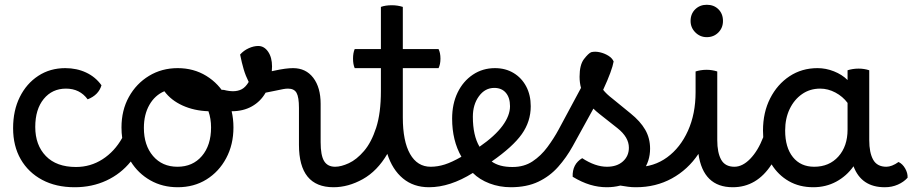

<svg xmlns="http://www.w3.org/2000/svg" viewBox="-20 -772 3830 806"><path d="M293 14Q215 14 157 -17Q99 -48 67 -103.5Q35 -159 35 -234Q35 -308 63 -364.5Q91 -421 140.5 -453.5Q190 -486 254 -486Q302 -486 341.5 -467.5Q381 -449 406 -414Q394 -373 348 -355Q315 -400 257 -400Q199 -400 163.5 -356.5Q128 -313 128 -239Q128 -163 172.5 -117Q217 -71 299 -71Q312 -71 320.5 -58.5Q329 -46 329 -27Q329 -8 319.5 3Q310 14 293 14Z M294 14Q280 14 271.5 2Q263 -10 263 -29Q263 -49 273 -60Q283 -71 299 -71Q360 -71 410.5 -103.5Q461 -136 493 -193Q490 -214 490 -237Q490 -309 521 -365Q552 -421 605.5 -453.5Q659 -486 726 -486Q793 -486 846 -453.5Q899 -421 929.5 -365Q960 -309 960 -237Q960 -165 929.5 -108Q899 -51 846.5 -18.5Q794 14 726 14Q662 14 611 -15Q560 -44 529 -94Q487 -42 426.5 -14Q366 14 294 14ZM725 -72Q789 -72 827.5 -117Q866 -162 866 -237Q866 -274 855 -305Q795 -307 746.5 -329Q698 -351 670 -389Q630 -372 607 -331.5Q584 -291 584 -235Q584 -162 622.5 -117Q661 -72 725 -72Z M909 -313Q892 -318 885 -326Q878 -334 878 -347Q878 -367 888 -381Q898 -395 912 -395Q916 -395 920 -394.5Q924 -394 931 -392Q936 -391 943 -390Q950 -389 957 -389Q979 -389 995 -397.5Q1011 -406 1024 -428Q1011 -454 1003 -481Q995 -508 988 -543Q1003 -560 1024 -569.5Q1045 -579 1064 -579Q1089 -579 1105.5 -555Q1122 -531 1122 -493Q1122 -483 1121 -473L1125 -474Q1157 -481 1176.5 -483.5Q1196 -486 1210 -486Q1264 -486 1295 -445.5Q1326 -405 1326 -336V-175Q1326 -120 1340.5 -96Q1355 -72 1387 -72Q1401 -72 1408.5 -60Q1416 -48 1416 -28Q1416 -12 1407.5 1Q1399 14 1380 14Q1235 14 1235 -164V-319Q1235 -364 1225 -382Q1215 -400 1189 -400Q1180 -400 1169 -398Q1158 -396 1130 -390Q1110 -386 1095 -383Q1074 -346 1037.5 -325.5Q1001 -305 953 -305Q931 -305 909 -313Z M1387 -72Q1412 -72 1444.5 -87Q1477 -102 1508 -138Q1539 -174 1559 -235.5Q1579 -297 1579 -390V-486H1469Q1462 -502 1462 -526Q1462 -550 1469 -566H1579V-743Q1598 -750 1625 -750Q1649 -750 1671 -743V-566H1821Q1829 -550 1829 -526Q1829 -502 1821 -486H1671V-279Q1671 -179 1701.5 -125.5Q1732 -72 1788 -72Q1817 -72 1817 -28Q1817 -9 1807.5 2.5Q1798 14 1781 14Q1716 14 1671.5 -23Q1627 -60 1606 -126Q1564 -54 1503 -20Q1442 14 1380 14Q1367 14 1359 1.5Q1351 -11 1351 -29Q1351 -48 1360 -60Q1369 -72 1387 -72Z M1781 14Q1768 14 1760 2Q1752 -10 1752 -29Q1752 -72 1788 -72Q1817 -72 1847 -81.5Q1877 -91 1917 -114Q1878 -182 1878 -274Q1878 -336 1901 -383.5Q1924 -431 1965 -458.5Q2006 -486 2058 -486Q2102 -486 2136 -465.5Q2170 -445 2189 -409Q2208 -373 2208 -326Q2208 -262 2170.5 -209Q2133 -156 2044 -94Q2076 -71 2130 -71Q2144 -71 2152 -59Q2160 -47 2160 -27Q2160 -8 2151 3Q2142 14 2125 14Q2077 14 2035 -2Q1993 -18 1965 -46Q1869 14 1781 14ZM1965 -282Q1965 -203 1993 -156Q2058 -201 2089.5 -244Q2121 -287 2121 -326Q2121 -362 2103.5 -382.5Q2086 -403 2055 -403Q2016 -403 1990.5 -368Q1965 -333 1965 -282Z M2124 14Q2111 14 2103 2Q2095 -10 2095 -29Q2095 -49 2105.5 -60Q2116 -71 2132 -71Q2180 -71 2215.5 -94.5Q2251 -118 2278 -154.5Q2305 -191 2325 -228L2419 -403Q2413 -425 2413 -450Q2413 -500 2431.5 -524Q2450 -548 2462 -553Q2479 -557 2498.5 -552.5Q2518 -548 2534 -538Q2550 -528 2556 -514Q2553 -496 2542 -466Q2531 -436 2512 -395Q2519 -386 2528.5 -377Q2538 -368 2551 -358L2627 -296Q2668 -263 2688.5 -227.5Q2709 -192 2709 -148Q2709 -95 2679 -54Q2684 -43 2684 -28Q2684 -9 2674.5 2.5Q2665 14 2648 14Q2632 14 2617 12Q2602 10 2584 7Q2557 14 2527 14Q2492 14 2457 3.5Q2422 -7 2384 -30Q2382 -83 2424 -108Q2479 -72 2528 -72Q2570 -72 2595 -94.5Q2620 -117 2620 -152Q2620 -196 2572 -234L2496 -294Q2482 -305 2471 -316Q2468 -311 2465 -305L2384 -158Q2358 -111 2323 -71.5Q2288 -32 2239.5 -9Q2191 14 2124 14Z M2650 14Q2635 14 2626.5 2Q2618 -10 2618 -29Q2618 -49 2628 -60Q2638 -71 2654 -71Q2725 -71 2780.5 -111.5Q2836 -152 2868 -223Q2900 -294 2900 -385V-472Q2909 -475 2921 -477Q2933 -479 2946 -479Q2969 -479 2991 -472V-184Q2991 -131 3007.5 -101.5Q3024 -72 3063 -72Q3080 -72 3086 -58Q3092 -44 3092 -28Q3092 -12 3083.5 1Q3075 14 3056 14Q2932 14 2912 -126Q2868 -60 2800.5 -23Q2733 14 2650 14ZM2947 -616Q2919 -616 2899 -636Q2879 -656 2879 -684Q2879 -714 2898.5 -733Q2918 -752 2947 -752Q2977 -752 2996 -733Q3015 -714 3015 -684Q3015 -655 2995.5 -635.5Q2976 -616 2947 -616Z M3063 -72Q3097 -72 3129.5 -105.5Q3162 -139 3184 -196Q3183 -210 3183 -224Q3183 -300 3213 -359Q3243 -418 3294.5 -452Q3346 -486 3412 -486Q3447 -486 3481 -472.5Q3515 -459 3538 -436V-477Q3547 -480 3559 -482Q3571 -484 3584 -484Q3608 -484 3629 -477V-184Q3629 -131 3645.5 -101.5Q3662 -72 3701 -72Q3712 -72 3725 -77Q3738 -82 3752 -92Q3769 -84 3780 -64.5Q3791 -45 3790 -26Q3774 -8 3749 3Q3724 14 3695 14H3694Q3596 14 3563 -74Q3534 -33 3490.5 -9.5Q3447 14 3394 14Q3336 14 3291.5 -11.5Q3247 -37 3219 -82Q3157 14 3056 14Q3043 14 3035 2Q3027 -10 3027 -29Q3027 -72 3063 -72ZM3276 -224Q3276 -153 3308.5 -112.5Q3341 -72 3398 -72Q3461 -72 3499.5 -115Q3538 -158 3538 -228V-340Q3518 -367 3487 -383.5Q3456 -400 3423 -400Q3380 -400 3347 -377Q3314 -354 3295 -314.5Q3276 -275 3276 -224Z"/></svg>

Font: Borel
Style: Regular
Weight: 400
Designer: Rosalie Wagner
Foundry: ANRT
Version: Version 1.007; ttfautohint (v1.8.4.7-5d5b)